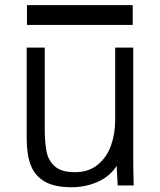

<svg xmlns="http://www.w3.org/2000/svg" viewBox="-20 -740 640 766"><path d="M86.5 -188V-550H158.5V-228Q158.5 -171 165.8 -135Q173 -99 199.2 -76Q225.5 -53 278.5 -53Q334 -53 370.2 -83Q406.5 -113 423 -160Q439.5 -207 439.5 -260V-550H511.5V-119Q511.5 -65.5 513 -18L513.5 0H449.5L445.5 -78Q417 -35 368.8 -14Q320.5 7 264.5 7Q197.5 7 158.2 -15.8Q119 -38.5 102.8 -81Q86.5 -123.5 86.5 -188ZM87.5 -719.5H509.5V-640.5H87.5Z"/></svg>

Font: JuliaMono Light
Style: Regular
Weight: 300
Monospace: yes
Designer: cormullion
Foundry: corm
Version: Version 0.054; ttfautohint (v1.8.4)